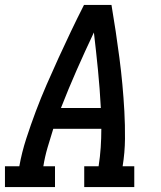

<svg xmlns="http://www.w3.org/2000/svg" viewBox="-29 -755 649 775"><path d="M-9 0V-84H49Q59 -140 77 -195.5Q95 -251 115.5 -305.5Q136 -360 159.5 -414Q183 -468 207.5 -521.5Q232 -575 257.5 -628.5Q283 -682 310 -735H421Q430 -682 438 -628.5Q446 -575 453 -521.5Q460 -468 465 -414Q470 -360 473 -305Q476 -250 475.5 -194.5Q475 -139 466 -84H513V0H311V-84H369Q375 -122 377.5 -159.5Q380 -197 380 -235H186Q174 -197 163 -159.5Q152 -122 146 -84H193V0ZM217 -319H378Q374 -396 366.5 -472Q359 -548 350 -624Q314 -548 280.5 -472Q247 -396 217 -319Z"/></svg>

Font: Iosevka Curly Slab MdEx
Style: Italic
Weight: 500
Width: 7
Italic angle: -9°
Monospace: yes
Designer: Belleve Invis
Foundry: Belleve Invis
Version: Version 11.0.0; ttfautohint (v1.8.3)